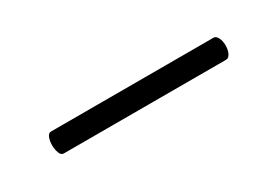

<svg xmlns="http://www.w3.org/2000/svg" viewBox="-13 -622 370 257"><g transform="rotate(-30 172.5 -494.0)"><path d="M39 -494Q39 -501 41 -506Q43 -511 47 -511H298Q302 -511 304.5 -506Q307 -501 307 -494Q307 -487 304.5 -482Q302 -477 298 -477H47Q43 -477 41 -482.5Q39 -488 39 -494Z"/></g></svg>

Font: Cormorant Infant SemiBold
Style: Regular
Weight: 600
Designer: Christian Thalmann (Catharsis Fonts)
Foundry: Catharsis Fonts
Version: Version 4.000